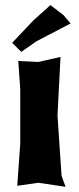

<svg xmlns="http://www.w3.org/2000/svg" viewBox="-20 -717 308 745"><path d="M175.8 -697.3 109.4 -637.7 27.3 -550.8 62.5 -515.6 121.1 -556.6 253.9 -626 226.6 -658.2ZM50.8 -480.5 58.6 -371.1V-160.2L46.9 3.9L128.9 -7.8L234.4 7.8L218.8 -35.2L203.1 -269.5L214.8 -496.1L128.9 -476.6Z"/></svg>

Font: MaokenAssortedSans-Lite
Style: Lite
Weight: 400
Version: Version 1.400